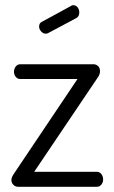

<svg xmlns="http://www.w3.org/2000/svg" viewBox="-20 -721 441 741"><path d="M156.6 -591Q147 -591 139 -599.4Q131 -607.9 131 -618.7Q131 -632 142 -637L254 -698Q257 -701 262 -701Q273.4 -701 279.7 -692.4Q286 -683.9 286 -672.9Q286 -657 274 -651L167.3 -594.1Q163 -591 156.6 -591ZM378 -28.2Q378 -17 371.1 -8.5Q364.3 0 354 0H51Q39 0 31.5 -7.8Q24 -15.6 24 -26Q24 -37 34 -51L279 -416H58Q47.7 -416 40.9 -424.3Q34 -432.5 34 -444Q34 -456 40.9 -464.5Q47.7 -473 58 -473H341Q351 -473 358.5 -466Q366 -459 366 -446.5Q366 -434.1 358 -423L112 -58H354Q364.3 -58 371.1 -49.3Q378 -40.6 378 -28.2Z"/></svg>

Font: Dosis
Style: Regular
Weight: 400
Designer: Edgar Tolentino, Pablo Impallari, Igino Marini
Foundry: Edgar Tolentino, Pablo Impallari, Igino Marini
Version: Version 1.007;Glyphs 3.1.1 (3134)